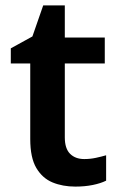

<svg xmlns="http://www.w3.org/2000/svg" viewBox="-20 -681 439 711"><path d="M259 10Q212 10 174.5 -5.5Q137 -21 114.5 -59Q92 -97 92 -166V-446H20V-502L100 -546L140 -661H220V-542H368V-446H220V-172Q220 -131 239.5 -111.5Q259 -92 292 -92Q314 -92 335 -96.5Q356 -101 373 -106V-12Q353 -2 323.5 4Q294 10 259 10Z"/></svg>

Font: Noto Sans Symbols SemiBold
Style: Regular
Weight: 600
Version: Version 2.002